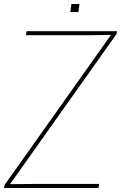

<svg xmlns="http://www.w3.org/2000/svg" viewBox="-29 -935 602 955"><path d="M-6.8 -14.2 522.9 -761.2 411.1 -759.8H100.1L103 -779.8H553.2L550.8 -766.1L21 -19L132.8 -20H463.9L460.9 0H-8.8ZM366.2 -915 360.8 -875H320.8L326.2 -915Z"/></svg>

Font: Cooper Hewitt
Style: Thin Italic
Weight: 702
Designer: Village Type and Design LLC
Foundry: Cooper Hewitt Smithsonian Design Museum
Version: 1.000